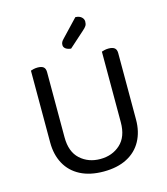

<svg xmlns="http://www.w3.org/2000/svg" viewBox="-121 -914 891 1022"><g transform="rotate(-15 324.5 -403.5)"><path d="M324 13Q249 13 196 -14.5Q143 -42 115.5 -92.5Q88 -143 88 -210V-292H169V-217Q169 -137 213.5 -96.5Q258 -56 324 -56Q390 -56 434.5 -96.5Q479 -137 479 -217V-292H561V-210Q561 -143 533.5 -92.5Q506 -42 453 -14.5Q400 13 324 13ZM169 -251H88V-606Q93 -608 103.5 -610.5Q114 -613 126 -613Q148 -613 158.5 -604.5Q169 -596 169 -576ZM561 -251H479V-606Q484 -608 494.5 -610.5Q505 -613 517 -613Q539 -613 550 -604.5Q561 -596 561 -576ZM299 -724 390 -820Q412 -819 423.5 -808.5Q435 -798 435 -784Q435 -770 429.5 -761Q424 -752 410 -740L325 -664Q306 -666 295.5 -674Q285 -682 285 -694Q285 -704 289 -711Q293 -718 299 -724Z"/></g></svg>

Font: Baloo Bhaijaan 2
Style: Regular
Weight: 400
Designer: Sanskriti Dholi, Noopur Datye and Ek Type
Foundry: Ek Type
Version: Version 1.701